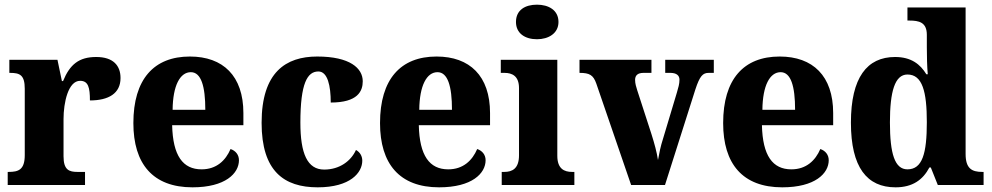

<svg xmlns="http://www.w3.org/2000/svg" viewBox="-20 -792 4246 822"><path d="M13 0H344V-56H312C276 -56 252 -64 252 -123V-282C252 -353 272 -446 323 -446C358 -446 365 -417 365 -362C445 -362 496 -392 496 -458C496 -511 465 -548 392 -548C318 -548 279 -516 250 -445H245L226 -536H20V-480H23C65 -480 86 -471 86 -412V-128C86 -65 59 -56 17 -56H13Z M804 10C945 10 1003 -50 1003 -106C1003 -130 988 -147 967 -154C946 -105 907 -67 843 -67C763 -67 720 -125 717 -256H1022V-308C1022 -467 935 -550 793 -550C639 -550 551 -453 551 -265C551 -91 634 10 804 10ZM859 -322H719C720 -426 751 -483 797 -483C841 -483 859 -423 859 -322Z M1340 10C1480 10 1531 -53 1531 -104C1531 -123 1522 -140 1504 -150C1483 -103 1434 -66 1368 -66C1296 -66 1266 -134 1266 -267C1266 -436 1296 -486 1343 -486C1383 -486 1396 -424 1396 -353C1512 -353 1533 -402 1533 -444C1533 -500 1478 -550 1338 -550C1204 -550 1100 -483 1100 -266C1100 -59 1196 10 1340 10Z M1860 10C2001 10 2059 -50 2059 -106C2059 -130 2044 -147 2023 -154C2002 -105 1963 -67 1899 -67C1819 -67 1776 -125 1773 -256H2078V-308C2078 -467 1991 -550 1849 -550C1695 -550 1607 -453 1607 -265C1607 -91 1690 10 1860 10ZM1915 -322H1775C1776 -426 1807 -483 1853 -483C1897 -483 1915 -423 1915 -322Z M2279 -624C2328 -624 2371 -649 2371 -698C2371 -749 2328 -772 2279 -772C2228 -772 2189 -749 2189 -698C2189 -649 2228 -624 2279 -624ZM2128 0H2439V-56H2429C2396 -56 2366 -69 2366 -125V-536H2124V-480H2140C2172 -480 2202 -467 2202 -415V-127C2202 -70 2173 -56 2139 -56H2128Z M2533 -434 2682 0H2827L2957 -409C2976 -467 2989 -480 3014 -480H3036V-536H2828V-480H2850C2876 -480 2889 -469 2889 -451C2889 -432 2884 -417 2878 -396L2818 -196C2809 -169 2802 -135 2797 -107C2792 -140 2782 -177 2769 -218L2708 -406C2704 -419 2699 -434 2699 -450C2699 -469 2710 -480 2735 -480H2769V-536H2461V-480C2504 -480 2520 -471 2533 -434Z M3329 10C3470 10 3528 -50 3528 -106C3528 -130 3513 -147 3492 -154C3471 -105 3432 -67 3368 -67C3288 -67 3245 -125 3242 -256H3547V-308C3547 -467 3460 -550 3318 -550C3164 -550 3076 -453 3076 -265C3076 -91 3159 10 3329 10ZM3384 -322H3244C3245 -426 3276 -483 3322 -483C3366 -483 3384 -423 3384 -322Z M3814 10C3887 10 3931 -22 3959 -75H3965L3995 0H4191V-56H4185C4140 -56 4114 -71 4114 -133V-760H3865V-704H3873C3914 -704 3948 -697 3948 -643V-590C3948 -553 3949 -507 3952 -474H3946C3920 -517 3881 -548 3812 -548C3692 -548 3623 -460 3623 -267C3623 -75 3692 10 3814 10ZM3865 -67C3811 -67 3790 -133 3790 -268C3790 -400 3811 -473 3865 -473C3929 -473 3948 -400 3948 -269C3948 -135 3929 -67 3865 -67Z"/></svg>

Font: Noto Serif Tamil SemiCondensed ExtraBold
Style: Italic
Weight: 800
Width: 4
Italic angle: -12°
Designer: Indian Type Foundry, Tom Grace, and the Monotype Design Team
Foundry: Monotype Imaging Inc.
Version: Version 2.003